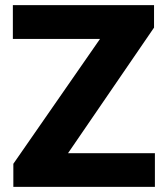

<svg xmlns="http://www.w3.org/2000/svg" viewBox="-20 -731 650 751"><path d="M246.1 -131.8H585.9V0H32.2V-90.3L371.1 -578.6H30.3V-710.9H582.5V-623Z"/></svg>

Font: Vazir Black
Style: Black
Weight: 900
Designer: Saber Rastikerdar
Foundry: Saber Rastikerdar
Version: Version 30.0.0